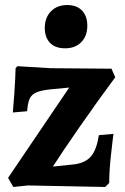

<svg xmlns="http://www.w3.org/2000/svg" viewBox="-20 -738 497 763"><path d="M255 -390 181 -383Q144 -379 125 -371Q106 -363 98 -346Q90 -329 88 -296L31 -291Q33 -309 37 -367.5Q41 -426 42 -467L49 -475L180 -467L423 -465L438 -431Q364 -331 296 -233Q228 -135 190 -76L276 -85Q320 -91 342 -117Q364 -143 373 -201L431 -206Q428 -186 421 -122Q414 -58 414 -11L398 5L91 -1L33 5L12 -31ZM158 -627Q158 -668 182.5 -693Q207 -718 247 -718Q285 -718 306 -696Q327 -674 327 -636Q327 -595 303 -570.5Q279 -546 239 -546Q200 -546 179 -567.5Q158 -589 158 -627Z"/></svg>

Font: Alegreya ExtraBold
Style: Regular
Weight: 800
Designer: Juan Pablo del Peral
Foundry: Huerta Tipografica
Version: Version 2.007; ttfautohint (v1.6)